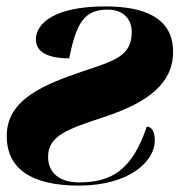

<svg xmlns="http://www.w3.org/2000/svg" viewBox="-20 -569 560 599"><path d="M226 10C385 10 463 -67 463 -130C463 -155 455 -174 438 -174C392 -38 328 0 226 0C167 0 130 -29 130 -80C130 -145 190 -166 299 -202C408 -238 520 -291 520 -407C520 -513 432 -549 308 -549C152 -549 92 -497 92 -446C92 -414 117 -387 196 -387C218 -499 244 -539 316 -539C364 -539 391 -510 391 -469C391 -393 335 -379 237 -346C120 -306 1 -260 1 -145C1 -45 74 10 226 10Z"/></svg>

Font: Noto Serif Display Black
Style: Italic
Weight: 900
Italic angle: -12°
Designer: Monotype Design Team
Foundry: Monotype Imaging Inc.
Version: Version 2.009